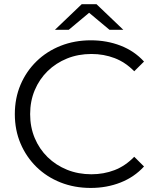

<svg xmlns="http://www.w3.org/2000/svg" viewBox="-20 -901 753 927"><path d="M418 6.4Q339.3 6.4 272.4 -20.1Q205.5 -46.6 156.1 -94.9Q106.8 -143.2 79.2 -208Q51.6 -272.9 51.6 -350Q51.6 -427.1 79.2 -492Q106.8 -556.8 156.4 -605.1Q206 -653.4 273 -679.9Q339.9 -706.4 418.6 -706.4Q495.5 -706.4 562 -680.7Q628.6 -655 675.3 -603.8L628.1 -556.9Q585.2 -600.7 533.1 -620.5Q480.9 -640.4 421.4 -640.4Q357.9 -640.4 303.8 -618.6Q249.8 -596.7 209.7 -557.5Q169.7 -518.2 147.6 -465.4Q125.5 -412.5 125.5 -350Q125.5 -287.5 147.6 -234.6Q169.7 -181.8 209.7 -142.5Q249.8 -103.3 303.8 -81.4Q357.9 -59.6 421.4 -59.6Q480.9 -59.6 533.1 -79.7Q585.2 -99.8 628.1 -144.1L675.3 -97.2Q628.6 -46 562 -19.8Q495.5 6.4 418 6.4ZM245.1 -757 374.4 -880.6H446.1L575.5 -757H508.8L382.3 -862.6H438.2L311.7 -757Z"/></svg>

Font: Montserrat Alternates Thin
Style: Regular
Weight: 100
Designer: Julieta Ulanovsky
Foundry: Julieta Ulanovsky
Version: Version 9.000